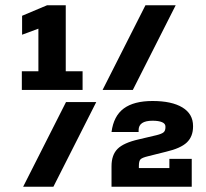

<svg xmlns="http://www.w3.org/2000/svg" viewBox="-20 -710 783 730"><path d="M63 -439H126V-601L64 -578V-650L159 -690H230V-439H294V-368H63ZM231 -322H346L183 0H68ZM533 -690H648L485 -368H370ZM507 -180 575 -196Q595 -201 602 -207Q609 -213 609 -226V-229Q609 -240 596 -245.5Q583 -251 560 -251Q507 -251 507 -215V-208H404Q412 -269 450.5 -297.5Q489 -326 560 -326Q633 -326 673.5 -301.5Q714 -277 714 -231V-229Q714 -191 690.5 -168.5Q667 -146 611 -133L543 -116Q522 -111 515 -105Q508 -99 508 -79V-71H624V-106H709V0H404V-78Q404 -121 427 -144Q450 -167 507 -180Z"/></svg>

Font: Mozilla Headline BETA
Style: Bold
Weight: 700
Designer: Studio DRAMA
Foundry: Studio DRAMA
Version: Version 0.100